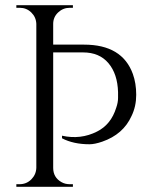

<svg xmlns="http://www.w3.org/2000/svg" viewBox="-20 -720 594 740"><path d="M487 -273Q455 -202 374 -174Q345 -164 325 -164Q263 -164 219 -187V-197Q291 -181 354 -213Q408 -240 428 -305Q435 -325 435 -342.5Q435 -360 435 -365Q433 -435 398 -476.5Q363 -518 300 -518H185V-73Q185 -36 217 -18Q231 -10 249 -10H261V0H43V-10H55Q82 -10 100.5 -28.5Q119 -47 120 -73V-628Q119 -654 100.5 -672Q82 -690 56 -690H43V-700H261V-690H249Q223 -690 204 -672Q185 -654 185 -628V-548H304Q451 -548 492 -435Q505 -399 505 -354.5Q505 -310 487 -273Z"/></svg>

Font: Cinzel Decorative
Style: Regular
Weight: 400
Designer: Natanael Gama
Version: Version 1.001;PS 001.001;hotconv 1.0.56;makeotf.lib2.0.21325